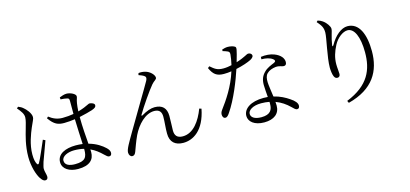

<svg xmlns="http://www.w3.org/2000/svg" viewBox="-71 -1337 4141 1938"><g transform="rotate(-15 2000.0 -368.0)"><path d="M132 -739C167 -698 191 -666 190 -630C189 -597 177 -562 164 -514C147 -454 116 -354 116 -235C116 -134 147 -41 174 -1C189 21 204 37 222 37C240 37 250 25 250 6C250 -18 236 -49 236 -80C236 -96 243 -117 252 -149C265 -185 308 -302 327 -354L303 -366C280 -315 225 -181 204 -148C196 -134 187 -136 181 -148C170 -168 162 -196 162 -249C162 -353 203 -456 227 -513C252 -573 266 -591 266 -613C266 -655 220 -706 199 -722C181 -738 171 -742 148 -752ZM682 -164C682 -83 663 -43 554 -43C494 -43 449 -62 449 -107C449 -155 517 -181 579 -181C617 -181 651 -177 682 -169ZM581 -713C608 -712 632 -709 651 -704C665 -700 669 -694 669 -671C669 -645 668 -586 669 -537C634 -531 595 -527 554 -527C497 -527 454 -547 414 -578L399 -564C453 -487 494 -473 556 -473C593 -473 631 -477 669 -482C671 -395 677 -291 680 -220C658 -223 634 -225 608 -225C500 -225 412 -186 412 -101C412 -29 483 12 572 12C695 12 742 -42 742 -118C742 -127 742 -136 741 -147C788 -126 826 -95 862 -60C881 -42 893 -30 908 -30C925 -30 934 -42 934 -62C934 -81 922 -100 902 -118C871 -147 818 -186 737 -208C731 -285 722 -388 722 -491C780 -503 830 -517 858 -526C891 -538 904 -547 904 -566C904 -586 873 -597 852 -598C843 -598 830 -588 788 -571C773 -565 751 -557 723 -549C725 -582 727 -610 731 -632C738 -676 747 -682 747 -702C747 -726 694 -753 652 -753C630 -753 600 -743 579 -734Z M1462 -719C1475 -710 1478 -696 1465 -671C1429 -605 1278 -357 1191 -206C1139 -116 1100 -54 1100 -18C1100 10 1116 28 1134 28C1153 28 1163 16 1172 -6C1186 -42 1205 -101 1235 -165C1283 -263 1368 -355 1463 -355C1521 -355 1538 -320 1538 -276C1538 -217 1529 -156 1530 -101C1530 -11 1582 32 1666 32C1767 32 1888 -34 1931 -254L1909 -261C1865 -143 1789 -33 1678 -33C1620 -33 1595 -62 1595 -116C1595 -162 1600 -222 1599 -269C1598 -349 1558 -391 1476 -391C1437 -391 1390 -374 1338 -343C1330 -338 1325 -343 1330 -351C1372 -424 1473 -570 1515 -619C1540 -650 1568 -656 1568 -676C1568 -707 1525 -750 1479 -761C1461 -767 1430 -769 1410 -766L1404 -746C1422 -740 1449 -730 1462 -719Z M2287 -760C2301 -756 2320 -751 2334 -744C2351 -737 2356 -729 2355 -708C2353 -682 2346 -639 2337 -600C2312 -594 2281 -589 2252 -589C2183 -589 2161 -611 2118 -647L2100 -633C2132 -562 2166 -534 2241 -534C2266 -534 2293 -536 2320 -540C2275 -394 2191 -271 2130 -190C2117 -173 2112 -158 2112 -142C2112 -124 2121 -103 2141 -103C2160 -103 2172 -119 2186 -139C2268 -258 2340 -442 2375 -550C2442 -564 2502 -585 2533 -601C2544 -607 2567 -621 2567 -639C2567 -655 2551 -669 2530 -669C2511 -669 2491 -645 2395 -615C2432 -743 2436 -761 2419 -771C2402 -782 2372 -788 2346 -788C2327 -788 2303 -782 2287 -776ZM2612 -121C2612 -62 2590 -14 2494 -14C2421 -14 2387 -42 2387 -77C2387 -113 2435 -151 2526 -151C2557 -151 2585 -148 2612 -143C2612 -136 2612 -128 2612 -121ZM2644 -579C2690 -579 2731 -570 2759 -549C2776 -536 2780 -523 2759 -512C2724 -497 2679 -481 2648 -448C2616 -416 2600 -379 2600 -323C2600 -284 2605 -239 2608 -195C2594 -196 2579 -197 2563 -197C2430 -197 2349 -141 2349 -65C2349 -7 2405 44 2509 44C2611 44 2672 -4 2672 -87C2672 -99 2671 -112 2670 -127C2727 -106 2773 -73 2811 -36C2833 -16 2845 1 2864 1C2880 1 2889 -11 2889 -31C2889 -56 2868 -84 2820 -115C2782 -141 2729 -170 2664 -185C2656 -245 2646 -308 2645 -338C2644 -374 2648 -406 2670 -428C2692 -451 2728 -463 2763 -467C2806 -470 2823 -454 2846 -454C2865 -454 2875 -467 2875 -490C2875 -530 2844 -569 2783 -592C2745 -607 2694 -611 2645 -604Z M3337 -673C3337 -619 3289 -426 3289 -318C3289 -292 3294 -246 3304 -225C3313 -205 3325 -200 3339 -200C3355 -200 3367 -212 3367 -232C3367 -265 3361 -294 3361 -334C3361 -404 3381 -463 3413 -525C3448 -592 3511 -637 3558 -637C3628 -637 3673 -540 3673 -377C3673 -198 3614 -46 3372 51L3383 74C3651 4 3743 -163 3743 -370C3743 -548 3688 -677 3568 -677C3503 -677 3433 -617 3386 -534C3375 -514 3367 -515 3371 -536C3378 -575 3384 -605 3394 -637C3400 -661 3407 -675 3407 -696C3407 -718 3378 -763 3341 -788C3327 -798 3313 -804 3293 -810L3280 -797C3322 -749 3337 -725 3337 -673Z"/></g></svg>

Font: Source Han Serif AKR9
Style: Regular
Weight: 400
Designer: Ryoko NISHIZUKA 西塚涼子 (kana & ideographs); Frank Grießhammer (Latin, Greek & Cyrillic); Sandoll Communications 산돌커뮤니케이션, 
Foundry: Adobe Systems Incorporated
Version: Version 1.005;hotconv 1.0.107;makeotfexe 2.5.65593